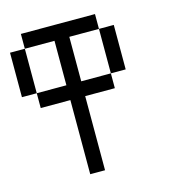

<svg xmlns="http://www.w3.org/2000/svg" viewBox="-97 -704 694 782"><g transform="rotate(-15 250.0 -312.5)"><path d="M187.5 -312.5V0H250V-312.5H375V-375H250V-562.5H375V-375H437.5V-562.5H375V-625H62.5V-562.5H0V-375H62.5V-312.5ZM62.5 -375V-562.5H187.5V-375Z"/></g></svg>

Font: Unifont
Style: Regular
Weight: 500
Version: Version 15.1.04